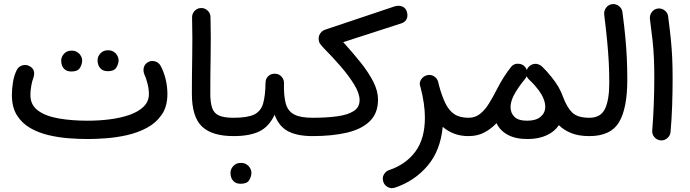

<svg xmlns="http://www.w3.org/2000/svg" viewBox="-20 -658 3457 962"><path d="M39.6 -182.1Q39.6 -213.4 45.2 -247.3Q50.8 -281.2 64 -307.1Q72.3 -324.2 90.8 -330.1Q109.4 -335.9 126 -327.6Q162.1 -310.5 146.5 -265.6Q140.6 -251.5 136.5 -227.1Q132.3 -202.6 132.3 -182.1Q132.3 -132.3 170.2 -104.2Q208 -76.2 273.2 -64.7Q338.4 -53.2 419.4 -53.2Q477.1 -53.2 531.7 -60.3Q586.4 -67.4 630.4 -83Q674.3 -98.6 700.2 -124.3Q726.1 -149.9 726.1 -187Q726.1 -212.9 718.5 -241.5Q710.9 -270 704.1 -283.2Q696.3 -301.8 700.4 -319.3Q704.6 -336.9 721.2 -346.2Q737.3 -356 756.1 -350.8Q774.9 -345.7 784.2 -329.1Q799.8 -301.3 809.3 -263.7Q818.8 -226.1 818.8 -187Q818.8 -124.5 790.3 -83.3Q761.7 -42 715.6 -17.3Q669.4 7.3 615.5 19.3Q561.5 31.2 509.8 34.9Q458 38.6 419.4 38.6Q377 38.6 326.2 34.9Q275.4 31.2 224.9 19.5Q174.3 7.8 132.3 -16.1Q90.3 -40 64.9 -80.3Q39.6 -120.6 39.6 -182.1ZM468.8 -356Q468.8 -375 483.2 -390.6Q497.6 -406.2 521 -406.2Q537.1 -406.2 548.3 -399.4Q559.6 -392.6 565.9 -382.8Q574.2 -368.7 574.2 -355.5Q574.2 -338.9 563.2 -320.1Q552.2 -301.3 521 -301.3Q499.5 -301.3 488.3 -310.8Q477.1 -320.3 472.7 -332.5Q468.8 -344.2 468.8 -356ZM286.6 -354Q286.6 -373.5 301 -388.9Q315.4 -404.3 338.4 -404.3Q354.5 -404.3 365.7 -397.7Q377 -391.1 383.3 -380.9Q391.6 -368.7 391.6 -353.5Q391.6 -337.4 380.9 -318.6Q370.1 -299.8 338.4 -299.8Q317.4 -299.8 305.9 -309.1Q294.4 -318.4 290.5 -330.6Q286.6 -340.8 286.6 -354Z M941.4 -188.5Q941.4 -280.8 943.1 -373.8Q944.8 -466.8 942.4 -569.8Q941.9 -588.9 954.8 -603Q967.8 -617.2 986.8 -617.7Q1005.4 -618.7 1019.8 -605.5Q1034.2 -592.3 1034.7 -573.2Q1037.1 -471.7 1035.4 -377.4Q1033.7 -283.2 1033.7 -189.9Q1033.7 -144 1043 -117.2Q1052.2 -90.3 1077.4 -79.1Q1102.5 -67.9 1149.9 -67.9H1150.4Q1169.4 -67.9 1182.9 -54.4Q1196.3 -41 1196.3 -22Q1196.3 -2.9 1182.9 10.5Q1169.4 23.9 1150.4 23.9H1149.9Q1042.5 23.9 991.9 -24.2Q941.4 -72.3 941.4 -188.5Z M1104 -22Q1104 -41 1117.7 -54.4Q1131.3 -67.9 1150.4 -67.9Q1219.7 -67.9 1253.4 -84.2Q1287.1 -100.6 1298.3 -139.4Q1309.6 -178.2 1310.5 -245.1Q1311.5 -266.1 1325.9 -278.1Q1340.3 -290 1359.9 -288.6Q1378.9 -287.6 1391.4 -273.2Q1403.8 -258.8 1402.8 -240.2Q1401.4 -176.8 1411.9 -138.9Q1422.4 -101.1 1453.9 -84.5Q1485.4 -67.9 1545.9 -67.9H1546.4Q1565.4 -67.9 1578.9 -54.4Q1592.3 -41 1592.3 -22Q1592.3 -2.9 1578.9 10.5Q1565.4 23.9 1546.4 23.9H1545.9Q1469.7 23.9 1423.6 -0.2Q1377.4 -24.4 1356 -83Q1327.6 -22.9 1279.1 0.5Q1230.5 23.9 1150.4 23.9Q1131.3 23.9 1117.7 10.5Q1104 -2.9 1104 -22ZM1134.8 208.5Q1134.8 189 1149.2 173.6Q1163.6 158.2 1186.5 158.2Q1202.6 158.2 1213.9 164.8Q1225.1 171.4 1231.4 181.6Q1239.7 193.8 1239.7 209Q1239.7 225.1 1229 243.9Q1218.3 262.7 1186.5 262.7Q1165.5 262.7 1154.3 253.4Q1143.1 244.1 1138.7 231.9Q1134.8 221.7 1134.8 208.5Z M1500.5 -22Q1500.5 -41 1513.9 -54.4Q1527.3 -67.9 1546.4 -67.9Q1614.7 -67.9 1668 -75Q1721.2 -82 1751.5 -101.1Q1781.7 -120.1 1781.7 -156.2Q1781.7 -189.9 1755.1 -233.6Q1728.5 -277.3 1687.7 -324.5Q1647 -371.6 1603.5 -415.5Q1590.3 -429.2 1583.5 -439Q1576.7 -448.7 1576.7 -464.8Q1576.7 -480 1585.9 -492.4Q1595.2 -504.9 1610.8 -509.8L1955.6 -625.5Q1978.5 -632.8 1996.1 -625.2Q2013.7 -617.7 2019 -597.7Q2024.9 -576.7 2016.6 -561.3Q2008.3 -545.9 1989.7 -540.5L1699.7 -446.8Q1748.5 -393.1 1787.8 -343.8Q1827.1 -294.4 1850.6 -248.3Q1874 -202.1 1874 -158.7Q1874 -90.8 1833 -50.8Q1792 -10.7 1718.3 6.6Q1644.5 23.9 1546.4 23.9Q1527.3 23.9 1513.9 10.5Q1500.5 -2.9 1500.5 -22Z M2085.4 -226.1Q2079.1 -243.7 2090.3 -260.3Q2101.6 -276.9 2120.1 -281.2Q2128.4 -283.2 2136.2 -282.2Q2150.9 -280.3 2161.4 -270.5Q2171.9 -260.7 2175.3 -248Q2177.2 -239.7 2179.2 -231.4Q2193.8 -177.2 2211.4 -140.9Q2229 -104.5 2256.1 -86.2Q2283.2 -67.9 2327.6 -67.9H2328.1Q2347.2 -67.9 2360.6 -54.4Q2374 -41 2374 -22Q2374 -2.9 2360.6 10.5Q2347.2 23.9 2328.1 23.9H2327.6Q2287.6 23.9 2255.6 11.7Q2223.6 -0.5 2198.2 -22.5Q2187 96.2 2122.3 172.6Q2057.6 249 1959 282.2Q1938.5 288.6 1921.9 278.8Q1905.3 269 1900.4 252.4Q1894 231 1904.1 215.1Q1914.1 199.2 1929.2 194.3Q2012.7 166.5 2060.8 102.1Q2108.9 37.6 2108.9 -68.4Q2108.9 -137.7 2086.9 -221.2Q2086.4 -223.6 2085.4 -226.1Z M2282.2 -22Q2282.2 -41 2295.7 -54.4Q2309.1 -67.9 2328.1 -67.9Q2360.8 -67.9 2385.5 -87.6Q2410.2 -107.4 2430.4 -140.1Q2450.7 -172.9 2470.7 -212.4Q2486.3 -243.2 2504.6 -272Q2522.9 -300.8 2540.5 -322.3L2541.5 -323.7Q2556.2 -341.3 2580.6 -338.4Q2594.7 -336.9 2605.5 -328.1Q2615.2 -319.8 2619.6 -307.1Q2623 -317.9 2630.9 -325.2Q2638.2 -332 2647 -335.4Q2647 -335.4 2647.5 -335.4Q2648.4 -335.4 2649.4 -335.9Q2649.9 -336.4 2650.4 -336.4Q2650.9 -336.4 2651.9 -336.4Q2652.3 -336.9 2653.3 -336.9Q2653.8 -336.9 2653.8 -337.4Q2655.3 -337.4 2656.2 -337.4Q2656.2 -337.4 2656.2 -337.4Q2657.7 -337.9 2658.7 -337.9Q2658.7 -337.9 2659.2 -337.9Q2660.2 -337.9 2661.1 -337.9Q2661.1 -337.9 2661.6 -337.9Q2662.6 -337.9 2663.6 -337.9Q2663.6 -337.9 2664.1 -337.9Q2665 -337.9 2666 -337.9Q2666 -337.9 2666.5 -337.9Q2667.5 -337.9 2668.9 -337.9Q2668.9 -337.9 2668.9 -337.9Q2670.4 -337.4 2671.4 -337.4Q2671.4 -337.4 2671.4 -337.4Q2672.9 -336.9 2673.8 -336.9Q2673.8 -336.9 2673.8 -336.9Q2675.3 -336.4 2676.3 -335.9Q2676.3 -335.9 2676.3 -335.9Q2687 -333 2694.8 -325.7Q2721.7 -299.8 2742.2 -273.4Q2764.2 -246.6 2778.1 -222.4Q2792 -198.2 2802.2 -169.9Q2820.8 -119.6 2847.4 -93.8Q2874 -67.9 2932.6 -67.9H2933.1Q2952.1 -67.9 2965.6 -54.4Q2979 -41 2979 -22Q2979 -2.9 2965.6 10.5Q2952.1 23.9 2933.1 23.9H2932.6Q2878.9 23.9 2841.8 8.8Q2804.7 -6.3 2780.3 -30.8Q2758.3 2 2718 20.3Q2677.7 38.6 2623.5 38.6Q2562.5 38.6 2523.7 17.3Q2484.9 -3.9 2467.8 -41Q2441.9 -13.2 2407.5 5.4Q2373 23.9 2328.1 23.9Q2309.1 23.9 2295.7 10.5Q2282.2 -2.9 2282.2 -22ZM2630.4 -259.8Q2622.6 -266.1 2619.1 -276.4Q2616.2 -269 2611.3 -263.2Q2596.7 -246.1 2580.1 -222.4Q2563.5 -198.7 2552.7 -177.2Q2538.1 -146.5 2538.1 -121.6Q2538.1 -91.8 2557.6 -72.5Q2577.1 -53.2 2621.6 -53.2Q2665.5 -53.2 2688.7 -73Q2711.9 -92.8 2711.9 -123Q2711.9 -160.6 2679.7 -205.1Q2669.9 -218.3 2658.7 -231Q2646.5 -244.6 2631.3 -258.8L2630.4 -259.8Z M2887.2 -22Q2887.2 -41 2900.6 -54.4Q2914.1 -67.9 2933.1 -67.9Q2989.7 -67.9 3011.2 -112.5Q3032.7 -157.2 3032.7 -242.7Q3032.7 -294.9 3030.3 -343Q3027.8 -391.1 3022.5 -448.5Q3017.1 -505.9 3007.3 -585.4Q3005.4 -604 3016.8 -619.4Q3028.3 -634.8 3046.9 -637.2Q3065.4 -639.6 3080.8 -627.9Q3096.2 -616.2 3098.6 -597.7Q3107.9 -528.3 3113 -473.4Q3118.2 -418.5 3120.6 -367.4Q3123 -316.4 3123 -258.3Q3123 -114.3 3081.3 -45.2Q3039.6 23.9 2933.1 23.9Q2914.1 23.9 2900.6 10.5Q2887.2 -2.9 2887.2 -22Z M3236.3 -563.5Q3234.4 -582 3245.8 -597.4Q3257.3 -612.8 3275.9 -615.2Q3294.4 -617.7 3310.1 -606Q3325.7 -594.2 3327.6 -575.7Q3335.9 -513.2 3340.8 -465.3Q3345.7 -417.5 3347.9 -370.6Q3350.1 -323.7 3350.1 -264.2Q3350.1 -197.8 3347.7 -127.7Q3345.2 -57.6 3339.8 2.9Q3338.4 21.5 3323.5 34.2Q3308.6 46.9 3290 45.4Q3271 43.5 3258.5 28.8Q3246.1 14.2 3248 -4.4Q3252.9 -64.5 3255.6 -134Q3258.3 -203.6 3258.3 -268.6Q3258.3 -324.7 3256.3 -367.9Q3254.4 -411.1 3249.5 -456.5Q3244.6 -502 3236.3 -563.5Z"/></svg>

Font: Mikhak-DS1-FD Medium
Style: Regular
Weight: 500
Designer: Amin Abedi
Version: Version 3.2